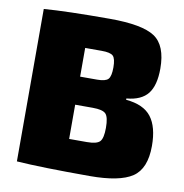

<svg xmlns="http://www.w3.org/2000/svg" viewBox="-79 -773 819 856"><g transform="rotate(10 330.0 -345.0)"><path d="M484 -361V-355Q564 -348 598.5 -303Q633 -258 633 -172Q633 -69 575.5 -30.5Q518 8 383 8Q164 8 52 0V-690Q154 -698 350 -698Q497 -698 553.5 -660.5Q610 -623 610 -518Q610 -442 580.5 -404.5Q551 -367 484 -361ZM264 -421H341Q379 -421 391 -434Q403 -447 403 -487Q403 -527 390.5 -539Q378 -551 339 -551H264ZM264 -139H344Q389 -139 403 -154Q417 -169 417 -216Q417 -264 403 -279Q389 -294 343 -294H264Z"/></g></svg>

Font: Exo 2.0 Black
Style: Regular
Weight: 900
Designer: Natanael Gama
Version: Version 1.001;PS 001.001;hotconv 1.0.70;makeotf.lib2.5.58329